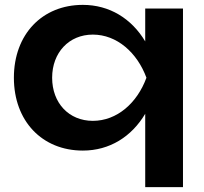

<svg xmlns="http://www.w3.org/2000/svg" viewBox="-20 -603 836 788"><path d="M731 -568H576V-433C520 -527 429 -583 320 -583C153 -583 37 -462 37 -284C37 -106 153 15 320 15C430 15 520 -42 576 -136V165H731ZM194 -284C194 -387 263 -461 361 -461C460 -461 543 -387 581 -284C543 -180 460 -107 361 -107C263 -107 194 -180 194 -284Z"/></svg>

Font: Bounded Med
Style: Regular
Weight: 500
Designer: Vlad Churkin
Version: Version 3.0